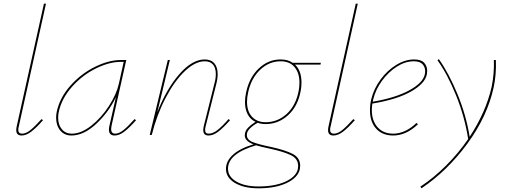

<svg xmlns="http://www.w3.org/2000/svg" viewBox="-20 -731 2766 1040"><path d="M68 -26Q68 -36 71 -49L218 -711H229L82 -47Q79 -37 79 -28Q79 -7 100 -7Q121 -7 145.5 -27Q170 -47 205 -86L213 -80Q177 -39 149.5 -18Q122 3 97 3Q68 3 68 -26Z M717 -80Q681 -39 653.5 -18Q626 3 601 3Q570 3 570 -29Q570 -39 573 -51L608 -205Q568 -122 500.5 -59.5Q433 3 367 3Q329 3 306.5 -24Q284 -51 284 -93Q284 -108 287 -124Q303 -201 360.5 -266Q418 -331 493.5 -368.5Q569 -406 636 -406H664L584 -49Q582 -37 582 -32Q582 -7 604 -7Q625 -7 649.5 -27Q674 -47 709 -86ZM624 -278 650 -396H635Q572 -396 499 -360Q426 -324 370 -261Q314 -198 298 -124Q295 -108 295 -93Q295 -55 315 -31Q335 -7 369 -7Q419 -7 473.5 -49.5Q528 -92 569.5 -156Q611 -220 624 -278Z M1226 -80Q1190 -39 1162.5 -18Q1135 3 1110 3Q1081 3 1081 -26Q1081 -36 1084 -49L1142 -281Q1149 -306 1149 -330Q1149 -363 1134 -381Q1119 -399 1089 -399Q1037 -399 980.5 -345Q924 -291 876.5 -199.5Q829 -108 802 0H791L889 -406H900L832 -123Q882 -250 951.5 -329.5Q1021 -409 1089 -409Q1123 -409 1141 -388Q1159 -367 1159 -330Q1159 -305 1152 -278L1094 -47Q1091 -35 1091 -27Q1091 -7 1110 -7Q1133 -7 1158 -26.5Q1183 -46 1218 -86Z M1716 -381H1578Q1613 -348 1613 -284Q1613 -260 1609 -240Q1594 -156 1541 -107.5Q1488 -59 1419 -59Q1394 -59 1376 -66Q1352 -53 1334.5 -36Q1317 -19 1317 0Q1317 26 1348.5 38.5Q1380 51 1448 65Q1526 82 1566 103Q1606 124 1606 167Q1606 172 1604 186Q1593 232 1532.5 260.5Q1472 289 1380 289Q1301 289 1252.5 260Q1204 231 1204 184Q1204 141 1242.5 106.5Q1281 72 1353 51Q1306 33 1306 3Q1306 -21 1323 -38.5Q1340 -56 1364 -71Q1336 -84 1321.5 -112Q1307 -140 1307 -178Q1307 -203 1313 -230Q1330 -311 1381.5 -360Q1433 -409 1500 -409Q1540 -409 1565 -391H1718ZM1602 -284Q1602 -336 1575.5 -367.5Q1549 -399 1500 -399Q1437 -399 1388.5 -352.5Q1340 -306 1324 -230Q1318 -203 1318 -180Q1318 -128 1345 -98.5Q1372 -69 1419 -69Q1484 -69 1533.5 -114.5Q1583 -160 1598 -240Q1602 -260 1602 -284ZM1595 169Q1595 129 1556.5 110Q1518 91 1445 75Q1392 64 1367 56Q1215 101 1215 183Q1215 226 1260.5 252.5Q1306 279 1380 279Q1468 279 1525.5 253Q1583 227 1593 186Q1595 174 1595 169Z M1757 -26Q1757 -36 1760 -49L1907 -711H1918L1771 -47Q1768 -37 1768 -28Q1768 -7 1789 -7Q1810 -7 1834.5 -27Q1859 -47 1894 -86L1902 -80Q1866 -39 1838.5 -18Q1811 3 1786 3Q1757 3 1757 -26Z M2294 -346Q2294 -340 2292 -328Q2282 -278 2206 -235Q2130 -192 1997 -170Q1994 -152 1994 -135Q1994 -77 2025 -42Q2056 -7 2110 -7Q2175 -7 2236 -65L2244 -58Q2180 3 2110 3Q2051 3 2017.5 -34Q1984 -71 1984 -134Q1984 -165 1991 -194Q2005 -251 2041.5 -300.5Q2078 -350 2126.5 -379.5Q2175 -409 2223 -409Q2261 -409 2277.5 -391Q2294 -373 2294 -346ZM2283 -345Q2283 -367 2269 -383Q2255 -399 2221 -399Q2175 -399 2129.5 -370Q2084 -341 2049.5 -294Q2015 -247 2002 -194L1999 -180Q2122 -201 2196.5 -241.5Q2271 -282 2281 -328Q2283 -338 2283 -345Z M2654 -258Q2620 -101 2512 46.5Q2404 194 2263 289L2257 280Q2330 232 2396.5 165.5Q2463 99 2516 22Q2497 -99 2450.5 -214Q2404 -329 2350 -404L2357 -411Q2412 -333 2458.5 -220Q2505 -107 2524 10Q2612 -124 2643 -260Q2658 -334 2655 -406H2666Q2669 -327 2654 -258Z"/></svg>

Font: Ysabeau Hairline
Style: Italic
Weight: 100
Italic angle: -12°
Designer: Christian Thalmann (Catharsis Fonts)
Version: Version 0.003